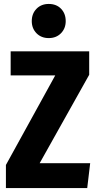

<svg xmlns="http://www.w3.org/2000/svg" viewBox="-20 -953 490 973"><path d="M432 -693V-574L181 -126H437L422 0H10V-117L260 -571H34V-693ZM313 -846Q313 -809 289 -784.5Q265 -760 227 -760Q189 -760 165 -784.5Q141 -809 141 -846Q141 -884 165 -908.5Q189 -933 227 -933Q266 -933 289.5 -908.5Q313 -884 313 -846Z"/></svg>

Font: Fira Sans Extra Condensed
Style: Bold
Weight: 700
Width: 1
Designer: Carrois Corporate & Edenspiekermann AG
Foundry: Carrois Corporate GbR & Edenspiekermann AG
Version: Version 4.203